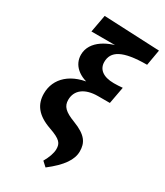

<svg xmlns="http://www.w3.org/2000/svg" viewBox="-230 -828 970 1129"><g transform="rotate(30 255.5 -263.0)"><path d="M276.7 209.4C365.9 140.8 404.3 83.3 404.3 27.3C404.3 -30.3 381.6 -71.1 287.9 -107C217.8 -133.8 193.4 -158.1 193.4 -202C193.4 -266.9 244.1 -308.3 334.7 -308.3H414.7L435.9 -423.4C413.9 -421.4 398.2 -420.4 376.7 -420.4C301.7 -420.4 265.6 -452.9 265.6 -501C265.6 -572.3 324.4 -612.2 492.2 -612.2L510.9 -719.2L132.4 -736.3L110.7 -618.1H339.5L337.7 -631.5C230.8 -619.8 125.5 -564.3 125.5 -469.6C125.5 -400.8 180.7 -348.3 283.3 -338.2V-354.1C130.6 -346.5 50.9 -264.8 50.9 -163C50.9 -89.4 88.9 -36.3 184.3 -2.9C265.1 25.1 278.3 45.5 278.3 84.7C278.3 112.3 265.1 147.2 245.6 181L276.7 209.4Z"/></g></svg>

Font: Source Serif Variable
Style: Italic
Weight: 389
Italic angle: -12°
Designer: Frank Grießhammer
Foundry: Adobe Systems Incorporated
Version: Version 3.001;hotconv 1.0.111;makeotfexe 2.5.65597